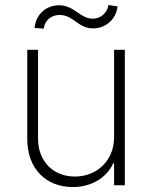

<svg xmlns="http://www.w3.org/2000/svg" viewBox="-20 -746 612 773"><path d="M439.3 -193.5C439.3 -96.2 366.8 -35.2 281.6 -35.2C194.2 -35.2 133.2 -96.6 133.2 -187.5V-545.5H89.8V-185.7C89.8 -66.4 165.8 7.1 272.7 7.1C350.5 7.1 410.2 -32.3 435.7 -88.4H439.3V0H482.6V-545.5H439.3ZM156.2 -630.7C159.1 -662.3 185.4 -685.7 219.1 -685.7C277.3 -685.7 292.6 -631.7 355.1 -631.7C404.1 -631.7 446.7 -666.5 453.5 -720.2L416.9 -725.9C411.9 -693.5 384.2 -670.8 353.7 -670.8C301.8 -670.8 279.5 -724.8 217.7 -724.8C165.1 -724.8 123.6 -687.1 119.3 -633.5Z"/></svg>

Font: Karasuma Gothic
Style: Thin
Weight: 200
Designer: Rasmus Andersson / Ryoko Ishizuka
Foundry: rsms
Version: Version 1.00